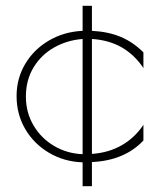

<svg xmlns="http://www.w3.org/2000/svg" viewBox="-20 -690 539 660"><path d="M296 -556V-161Q354 -165 399 -191Q444 -217 473 -261V-207Q408 -138 296 -133V-50H264V-132Q201 -134 149 -164.5Q97 -195 67 -246Q37 -297 37 -360Q37 -420 66.5 -470Q96 -520 148 -550.5Q200 -581 264 -584V-670H296V-584Q353 -581 395.5 -563Q438 -545 473 -510V-456Q411 -549 296 -556ZM264 -160V-556Q211 -552 166.5 -527Q122 -502 95.5 -458.5Q69 -415 69 -358Q69 -303 95.5 -258.5Q122 -214 166.5 -188Q211 -162 264 -160Z"/></svg>

Font: Poiret One
Style: Regular
Weight: 400
Designer: Denis Masharov (denis.masharov@gmail.com), Cyreal (Charset Expansion)
Foundry: Denis Masharov
Version: Version 1.101